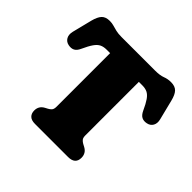

<svg xmlns="http://www.w3.org/2000/svg" viewBox="-172 -907 1096 1096"><g transform="rotate(45 376.0 -359.0)"><path d="M241 -700H511Q551 -700 574 -709Q597 -718 623 -718Q656 -718 672.8 -700.5Q689.5 -683 699 -644L729 -524Q736 -496.5 725.2 -477.5Q714.5 -458.5 691 -454Q669.5 -449.5 653.5 -457.5Q637.5 -465.5 626 -490Q608 -529.5 593 -551Q578 -572.5 561 -580.8Q544 -589 520 -589H492V-157Q492 -137.5 499.5 -128.8Q507 -120 518 -114L534 -105.5Q567 -88 567 -51Q567 0 509.5 0H242.5Q213 0 199 -13.8Q185 -27.5 185 -51.5Q185 -88 218 -105.5L234 -114Q245.5 -120 252.8 -128.8Q260 -137.5 260 -157V-589H232Q208 -589 191 -580.8Q174 -572.5 159 -551Q144 -529.5 126 -490Q115 -465.5 99 -457.5Q83 -449.5 61 -454Q38 -458.5 27.2 -477.5Q16.5 -496.5 23 -524L53 -644Q63 -683 79.5 -700.5Q96 -718 129 -718Q146.5 -718 161.8 -713.5Q177 -709 195.5 -704.5Q214 -700 241 -700Z"/></g></svg>

Font: Fraunces 9pt S100 Black
Style: Regular
Weight: 900
Version: Version 1.000; ttfautohint (v1.8.3)